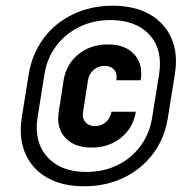

<svg xmlns="http://www.w3.org/2000/svg" viewBox="-20 -760 640 670"><path d="M273 -110Q197 -110 144.5 -140Q92 -170 68.5 -224Q45 -278 56 -350L80 -500Q92 -572 132 -626Q172 -680 234.5 -710Q297 -740 373 -740Q450 -740 502.5 -710Q555 -680 578.5 -626Q602 -572 590 -500L566 -350Q555 -278 514.5 -224Q474 -170 412 -140Q350 -110 273 -110ZM281 -160Q341 -160 389.5 -183.5Q438 -207 470 -250Q502 -293 511 -350L535 -500Q549 -586 502 -638Q455 -690 365 -690Q306 -690 257 -666Q208 -642 176 -599.5Q144 -557 135 -500L111 -350Q98 -265 145 -212.5Q192 -160 281 -160ZM300 -245Q239 -245 207.5 -279.5Q176 -314 185 -370L202 -480Q211 -536 253.5 -570.5Q296 -605 357 -605Q417 -605 448.5 -570.5Q480 -536 471 -480H386Q390 -503 378.5 -516.5Q367 -530 345 -530Q323 -530 307 -516.5Q291 -503 287 -480L270 -370Q266 -348 278 -334Q290 -320 312 -320Q334 -320 349.5 -334Q365 -348 369 -370H454Q445 -314 402.5 -279.5Q360 -245 300 -245Z"/></svg>

Font: JetBrains Mono ExtraBold
Style: Italic
Weight: 800
Italic angle: -9°
Monospace: yes
Designer: Philipp Nurullin, Konstantin Bulenkov
Foundry: JetBrains
Version: Version 2.305; ttfautohint (v1.8.4.7-5d5b)